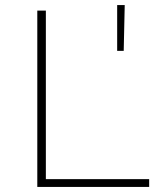

<svg xmlns="http://www.w3.org/2000/svg" viewBox="-20 -742 622 762"><path d="M128 0V-700H162V-31H572V0ZM445 -540V-722H475L471 -540Z"/></svg>

Font: Montserrat Thin ExtraLight
Style: Regular
Weight: 250
Version: Version 9.000